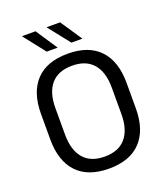

<svg xmlns="http://www.w3.org/2000/svg" viewBox="-151 -928 899 1042"><g transform="rotate(-20 299.0 -406.5)"><path d="M299.1 12.1Q178.1 12.1 115.1 -54.7Q52.1 -121.6 52.1 -245.8V-393.5Q52.1 -517.4 115.1 -584.3Q178.1 -651.1 299.1 -651.1Q420.1 -651.1 483.1 -584.3Q546.2 -517.4 546.2 -393.5V-245.8Q546.2 -121.6 483.1 -54.7Q420.1 12.1 299.1 12.1ZM299.1 -57.3Q379.9 -57.3 420.9 -105.7Q461.9 -154.2 461.9 -242.7V-396.8Q461.9 -485.7 420.9 -533.7Q379.9 -581.7 299.1 -581.7Q218.4 -581.7 177.4 -533.7Q136.4 -485.7 136.4 -396.8V-242.7Q136.4 -154.2 177.4 -105.7Q218.4 -57.3 299.1 -57.3ZM177.5 -825.1 259.4 -701.7V-700.4H196.9L99.9 -823.9V-825.1ZM319.4 -825.1 402.1 -701.7V-700.4H339.6L242.2 -823.5V-825.1Z"/></g></svg>

Font: Anek Latin Medium
Style: Regular
Weight: 500
Designer: Yesha Goshar
Foundry: Ek Type
Version: Version 1.003